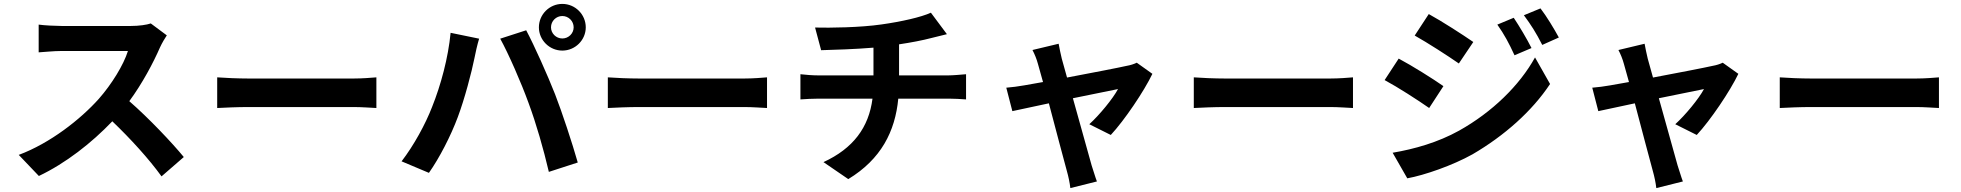

<svg xmlns="http://www.w3.org/2000/svg" viewBox="-20 -859 10040 983"><path d="M834 -678 752 -739C732 -732 692 -726 649 -726C604 -726 348 -726 296 -726C266 -726 205 -729 178 -733V-591C199 -592 254 -598 296 -598C339 -598 594 -598 635 -598C613 -527 552 -428 486 -353C392 -248 237 -126 76 -66L179 42C316 -23 449 -127 555 -238C649 -148 742 -46 807 44L921 -55C862 -127 741 -255 642 -341C709 -432 765 -538 799 -616C808 -636 826 -667 834 -678Z M1092 -463V-306C1129 -308 1196 -311 1253 -311C1370 -311 1700 -311 1790 -311C1832 -311 1883 -307 1907 -306V-463C1881 -461 1837 -457 1790 -457C1700 -457 1371 -457 1253 -457C1201 -457 1128 -460 1092 -463Z M2801 -719C2801 -751 2827 -777 2859 -777C2891 -777 2917 -751 2917 -719C2917 -688 2891 -662 2859 -662C2827 -662 2801 -688 2801 -719ZM2739 -719C2739 -654 2793 -600 2859 -600C2925 -600 2979 -654 2979 -719C2979 -785 2925 -839 2859 -839C2793 -839 2739 -785 2739 -719ZM2192 -311C2158 -223 2099 -115 2036 -33L2176 26C2229 -49 2288 -163 2324 -260C2359 -353 2395 -491 2409 -561C2413 -583 2424 -632 2433 -661L2287 -691C2275 -564 2237 -423 2192 -311ZM2686 -332C2726 -224 2762 -98 2790 21L2938 -27C2910 -126 2857 -286 2822 -376C2784 -473 2715 -627 2674 -704L2541 -661C2583 -585 2648 -437 2686 -332Z M3092 -463V-306C3129 -308 3196 -311 3253 -311C3370 -311 3700 -311 3790 -311C3832 -311 3883 -307 3907 -306V-463C3881 -461 3837 -457 3790 -457C3700 -457 3371 -457 3253 -457C3201 -457 3128 -460 3092 -463Z M4078 -479V-350C4104 -352 4141 -354 4172 -354H4447C4428 -206 4348 -99 4196 -29L4323 58C4491 -44 4563 -186 4579 -354H4838C4865 -354 4899 -352 4926 -350V-479C4904 -477 4857 -473 4835 -473H4583V-632C4643 -641 4702 -652 4751 -665C4768 -669 4794 -676 4828 -684L4746 -794C4696 -771 4594 -748 4494 -734C4384 -718 4229 -716 4153 -718L4184 -602C4251 -604 4356 -607 4452 -615V-473H4170C4139 -473 4105 -476 4078 -479Z M5880 -481 5800 -538C5786 -531 5767 -525 5749 -522C5710 -513 5570 -486 5443 -462L5416 -559C5410 -585 5404 -612 5400 -635L5266 -603C5277 -582 5287 -558 5294 -532L5320 -439L5224 -422C5191 -416 5164 -413 5132 -410L5163 -290L5350 -330C5386 -194 5427 -38 5442 16C5450 44 5457 77 5460 104L5596 70C5588 50 5575 5 5569 -12L5473 -356L5704 -403C5678 -354 5608 -269 5557 -223L5667 -168C5737 -243 5838 -393 5880 -481Z M6092 -463V-306C6129 -308 6196 -311 6253 -311C6370 -311 6700 -311 6790 -311C6832 -311 6883 -307 6907 -306V-463C6881 -461 6837 -457 6790 -457C6700 -457 6371 -457 6253 -457C6201 -457 6128 -460 6092 -463Z M7730 -768 7646 -733C7682 -682 7705 -639 7734 -576L7821 -613C7798 -659 7758 -726 7730 -768ZM7867 -816 7782 -781C7819 -731 7844 -692 7876 -629L7961 -667C7937 -711 7898 -776 7867 -816ZM7295 -787 7223 -677C7289 -640 7393 -573 7449 -534L7523 -644C7471 -680 7361 -751 7295 -787ZM7110 -77 7185 54C7273 38 7417 -12 7519 -69C7682 -164 7824 -290 7916 -429L7839 -565C7760 -422 7620 -285 7450 -190C7342 -130 7222 -96 7110 -77ZM7141 -559 7069 -449C7136 -413 7240 -346 7297 -306L7370 -418C7319 -454 7209 -523 7141 -559Z M8880 -481 8800 -538C8786 -531 8767 -525 8749 -522C8710 -513 8570 -486 8443 -462L8416 -559C8410 -585 8404 -612 8400 -635L8266 -603C8277 -582 8287 -558 8294 -532L8320 -439L8224 -422C8191 -416 8164 -413 8132 -410L8163 -290L8350 -330C8386 -194 8427 -38 8442 16C8450 44 8457 77 8460 104L8596 70C8588 50 8575 5 8569 -12L8473 -356L8704 -403C8678 -354 8608 -269 8557 -223L8667 -168C8737 -243 8838 -393 8880 -481Z M9092 -463V-306C9129 -308 9196 -311 9253 -311C9370 -311 9700 -311 9790 -311C9832 -311 9883 -307 9907 -306V-463C9881 -461 9837 -457 9790 -457C9700 -457 9371 -457 9253 -457C9201 -457 9128 -460 9092 -463Z"/></svg>

Font: Noto Sans Mono CJK TC
Style: Bold
Weight: 700
Designer: Ryoko NISHIZUKA 西塚涼子 (kana, bopomofo & ideographs); Paul D. Hunt (Latin, Greek & Cyrillic); Sandoll Communications 산돌커뮤니
Foundry: Adobe
Version: Version 2.004;hotconv 1.0.118;makeotfexe 2.5.65603